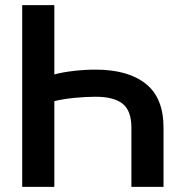

<svg xmlns="http://www.w3.org/2000/svg" viewBox="-20 -727 742 747"><path d="M491.2 0V-230.5Q491.2 -295.9 457.3 -323.2Q423.3 -350.6 351.6 -350.6Q313.5 -350.6 269.3 -346.2Q225.1 -341.8 191.4 -333.5V0H66.4V-707H191.4V-437.5Q224.6 -446.3 267.8 -451.2Q311 -456.1 351.6 -456.1Q478 -456.1 547.1 -401.1Q616.2 -346.2 616.2 -230.5V0Z"/></svg>

Font: Pretendard SemiBold
Style: Regular
Weight: 600
Designer: Base glyphs from Inter by Rasmus Andersson; Hangeul glyphs from Noto Sans CJK(Source Han Sans) by Jang Soo-young and Kan
Foundry: Kil Hyung-jin
Version: Version 1.309